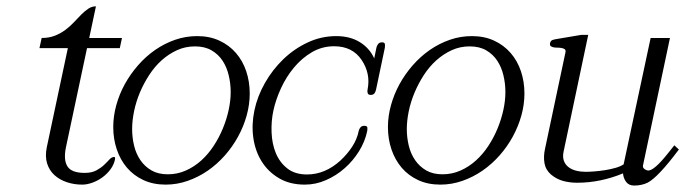

<svg xmlns="http://www.w3.org/2000/svg" viewBox="-20 -572 2175 601"><path d="M339.8 -72.3Q336.4 -56.2 325.7 -41.7Q314.9 -27.3 300.5 -16.8Q286.1 -6.3 269.3 -0.2Q252.4 5.9 237.3 5.9Q211.9 5.9 189.2 -1.7Q166.5 -9.3 150.4 -23.9Q134.3 -38.6 127.4 -60.5Q120.6 -82.5 126.5 -111.3L192.4 -421.4H103.5L110.4 -453.1Q133.8 -453.1 152.1 -460.4Q170.4 -467.8 185.1 -478.8Q199.7 -489.7 211.7 -502.7Q223.6 -515.6 234.6 -526.6Q245.6 -537.6 256.6 -544.9Q267.6 -552.2 280.3 -552.2L259.3 -453.1H361.8L355 -421.4H252.4L186.5 -111.3Q178.2 -71.3 191.2 -51Q204.1 -30.8 245.1 -30.8Q267.1 -30.8 281.5 -38.6Q295.9 -46.4 305.7 -55.7Q315.4 -64.9 322.5 -72.8Q329.6 -80.6 337.4 -80.6Q340.3 -80.6 340.3 -77.4Q340.3 -74.2 339.8 -72.3Z M702.1 -283.7Q702.1 -310.1 696 -335.9Q689.9 -361.8 676.8 -381.8Q663.6 -401.9 642.3 -414.3Q621.1 -426.8 590.3 -426.8Q560.1 -426.8 533.9 -414.8Q507.8 -402.8 485.8 -383.1Q463.9 -363.3 446.8 -336.9Q429.7 -310.5 417.7 -282Q405.8 -253.4 399.7 -223.9Q393.6 -194.3 393.6 -168Q393.6 -141.6 399.7 -116.2Q405.8 -90.8 419.4 -70.8Q433.1 -50.8 454.1 -38.6Q475.1 -26.4 505.4 -26.4Q535.2 -26.4 561.5 -38.1Q587.9 -49.8 609.9 -69.6Q631.8 -89.4 648.9 -115.5Q666 -141.6 677.7 -170.2Q689.5 -198.7 695.8 -228Q702.1 -257.3 702.1 -283.7ZM761.7 -279.3Q761.7 -245.1 752.2 -210.7Q742.7 -176.3 725.3 -144.5Q708 -112.8 683.8 -85.4Q659.7 -58.1 630.4 -37.8Q601.1 -17.6 567.6 -5.9Q534.2 5.9 498.5 5.9Q459.5 5.9 429 -8.3Q398.4 -22.5 377.4 -47.1Q356.4 -71.8 345.5 -104.5Q334.5 -137.2 334.5 -174.3Q334.5 -208.5 344 -242.9Q353.5 -277.3 370.8 -308.8Q388.2 -340.3 412.4 -367.9Q436.5 -395.5 465.8 -415.8Q495.1 -436 528.3 -447.5Q561.5 -459 597.2 -459Q636.2 -459 666.7 -444.8Q697.3 -430.7 718.5 -406.2Q739.7 -381.8 750.7 -349.1Q761.7 -316.4 761.7 -279.3Z M1157.2 -292Q1156.2 -286.1 1152.6 -280.5Q1148.9 -274.9 1140.6 -274.9Q1132.8 -274.9 1131.1 -280Q1129.4 -285.2 1130.4 -290.5Q1135.7 -316.9 1130.9 -340.1Q1126 -363.3 1112.3 -383.8Q1083.5 -427.2 1025.9 -427.2Q988.3 -427.2 956.5 -408.7Q924.8 -390.1 900.4 -360.8Q876 -331.5 859.6 -295.9Q843.3 -260.3 835.9 -226.6Q828.6 -192.9 830.1 -157.2Q831.5 -121.6 843.5 -92.5Q855.5 -63.5 879.4 -44.7Q903.3 -25.9 940.9 -25.9Q997.6 -25.9 1045.4 -69.3Q1067.4 -89.8 1082.5 -113Q1097.7 -136.2 1103 -162.6Q1104 -168 1108.2 -173.1Q1112.3 -178.2 1120.1 -178.2Q1129.4 -178.2 1129.9 -172.6Q1130.4 -167 1129.4 -161.6Q1122.6 -128.9 1103.8 -98.6Q1085 -68.4 1058.6 -45.2Q1032.2 -22 1000.2 -8.1Q968.3 5.9 934.1 5.9Q887.2 5.9 853.3 -14.2Q819.3 -34.2 799.1 -66.7Q778.8 -99.1 772.9 -140.9Q767.1 -182.6 776.4 -226.6Q785.6 -270.5 809.3 -312.3Q833 -354 866.9 -386.7Q900.9 -419.4 943.4 -439.2Q985.8 -459 1032.7 -459Q1075.7 -459 1106.2 -440.2Q1136.7 -421.4 1151.4 -389.2L1158.2 -422.4Q1159.2 -428.2 1163.3 -433.8Q1167.5 -439.5 1175.8 -439.5Q1184.1 -439.5 1184.8 -433.8Q1185.5 -428.2 1184.6 -422.4Z M1562 -283.7Q1562 -310.1 1555.9 -335.9Q1549.8 -361.8 1536.6 -381.8Q1523.4 -401.9 1502.2 -414.3Q1481 -426.8 1450.2 -426.8Q1419.9 -426.8 1393.8 -414.8Q1367.7 -402.8 1345.7 -383.1Q1323.7 -363.3 1306.6 -336.9Q1289.6 -310.5 1277.6 -282Q1265.6 -253.4 1259.5 -223.9Q1253.4 -194.3 1253.4 -168Q1253.4 -141.6 1259.5 -116.2Q1265.6 -90.8 1279.3 -70.8Q1293 -50.8 1314 -38.6Q1335 -26.4 1365.2 -26.4Q1395 -26.4 1421.4 -38.1Q1447.8 -49.8 1469.7 -69.6Q1491.7 -89.4 1508.8 -115.5Q1525.9 -141.6 1537.6 -170.2Q1549.3 -198.7 1555.7 -228Q1562 -257.3 1562 -283.7ZM1621.6 -279.3Q1621.6 -245.1 1612.1 -210.7Q1602.5 -176.3 1585.2 -144.5Q1567.9 -112.8 1543.7 -85.4Q1519.5 -58.1 1490.2 -37.8Q1460.9 -17.6 1427.5 -5.9Q1394 5.9 1358.4 5.9Q1319.3 5.9 1288.8 -8.3Q1258.3 -22.5 1237.3 -47.1Q1216.3 -71.8 1205.3 -104.5Q1194.3 -137.2 1194.3 -174.3Q1194.3 -208.5 1203.9 -242.9Q1213.4 -277.3 1230.7 -308.8Q1248 -340.3 1272.2 -367.9Q1296.4 -395.5 1325.7 -415.8Q1355 -436 1388.2 -447.5Q1421.4 -459 1457 -459Q1496.1 -459 1526.6 -444.8Q1557.1 -430.7 1578.4 -406.2Q1599.6 -381.8 1610.6 -349.1Q1621.6 -316.4 1621.6 -279.3Z M2105 -104Q2039.6 -16.6 2006.8 0Q1988.3 8.8 1964.8 8.8Q1948.2 8.8 1939.7 -2.9Q1931.2 -14.6 1930.2 -29.3Q1896 -15.1 1860.1 -7.6Q1824.2 0 1786.6 0Q1763.2 0 1742.7 -5.6Q1722.2 -11.2 1705.1 -25.4Q1688 -40 1684.3 -61.3Q1680.7 -82.5 1686 -106L1750 -408.2Q1751.5 -415 1747.6 -418Q1743.7 -420.9 1737.1 -421.9Q1730.5 -422.9 1723.1 -422.9Q1715.8 -422.9 1710.9 -424.3Q1707 -425.3 1703.9 -427.7Q1700.7 -430.2 1701.7 -436.5Q1703.6 -444.8 1709.5 -446.8Q1715.3 -448.7 1721.7 -449.7L1799.8 -462.9H1821.3L1744.1 -97.2Q1740.7 -80.6 1745.1 -68.6Q1749.5 -56.6 1759.3 -49.1Q1769 -41.5 1783 -37.8Q1796.9 -34.2 1813 -34.2Q1824.2 -34.2 1840.3 -35.4Q1856.4 -36.6 1873.5 -39.3Q1890.6 -42 1906.2 -46.4Q1921.9 -50.8 1932.1 -57.6L2016.6 -453.1H2077.1L1992.7 -54.2Q1991.7 -48.8 1995.1 -44.9Q1998.5 -41 2004.9 -39.1Q2008.8 -38.1 2008.8 -38.1Q2027.8 -38.1 2069.8 -90.8L2090.8 -117.2Z"/></svg>

Font: Atsinvsda
Style: Italic
Weight: 400
Italic angle: -12°
Designer: Al Webster
Foundry: Al Webster and Michael Everson
Version: Version 2.000